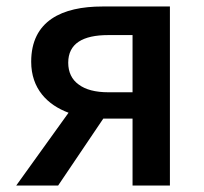

<svg xmlns="http://www.w3.org/2000/svg" viewBox="-20 -571 629 591"><path d="M222 -311C201 -326 190 -349 190 -378C190 -437 235 -463 313 -463H388V-375V-287H313C274 -287 243 -295 222 -311ZM503 -275V-551H399H295C171 -551 76 -507 76 -381C76 -298 126 -248 191 -224L30 0H159L298 -206H299H388V0H503Z"/></svg>

Font: GenSekiGothic2 TW M
Style: Regular
Weight: 500
Version: Version 2.100;PS 2.1;hotconv 16.6.51;makeotf.lib2.5.65220 DE